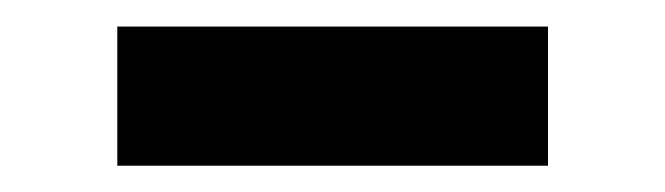

<svg xmlns="http://www.w3.org/2000/svg" viewBox="-20 -376 506 146"><path d="M396.7 -250H69.2V-355.8H396.7Z"/></svg>

Font: Linik Sans SemiBold
Style: Regular
Weight: 600
Designer: Fonts by Rasmus Andersson / Changes by Cristiano Sobral with parts from Marc Monis
Foundry: rsms
Version: Version 3.020; ttfautohint (v1.6)